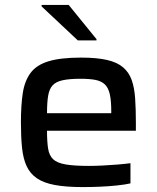

<svg xmlns="http://www.w3.org/2000/svg" viewBox="-20 -752 638 780"><path d="M316 8Q248 8 202.5 -0.5Q157 -9 129.5 -28Q102 -47 88 -77.5Q74 -108 69.5 -152Q65 -196 65 -254Q65 -324 72.5 -373.5Q80 -423 104 -455.5Q128 -488 177 -503Q226 -518 309 -518Q373 -518 414.5 -508.5Q456 -499 480 -478.5Q504 -458 515 -427Q526 -396 529 -352.5Q532 -309 532 -254V-221H171Q171 -176 175.5 -148Q180 -120 196 -105Q212 -90 246.5 -84Q281 -78 341 -78Q366 -78 396.5 -79.5Q427 -81 457 -83.5Q487 -86 510 -89V-7Q488 -2 454.5 1.5Q421 5 385.5 6.5Q350 8 316 8ZM432 -274V-299Q432 -343 426 -369.5Q420 -396 405.5 -409.5Q391 -423 367 -427.5Q343 -432 307 -432Q262 -432 234.5 -426Q207 -420 193.5 -405Q180 -390 175.5 -362.5Q171 -335 171 -292H452ZM296 -588 149 -726V-732H259L372 -593V-588Z"/></svg>

Font: Saira SemiExpanded Medium
Style: Regular
Weight: 500
Width: 6
Designer: Hector Gatti with collaboration of the Omnibus-Type team
Foundry: Omnibus-Type
Version: Version 1.101